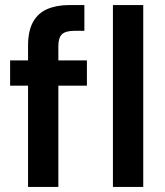

<svg xmlns="http://www.w3.org/2000/svg" viewBox="-20 -740 653 760"><path d="M91 0V-559Q91 -617 110.5 -652.5Q130 -688 167 -704Q204 -720 255 -720H314V-618H274Q240 -618 225.5 -604.5Q211 -591 211 -558V0ZM20 -401V-501H324V-401ZM427 0V-720H547V0Z"/></svg>

Font: DM Sans 17pt SemiBold
Style: Regular
Weight: 600
Version: Version 4.004;gftools[0.9.30]